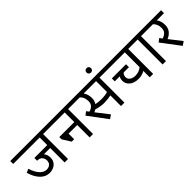

<svg xmlns="http://www.w3.org/2000/svg" viewBox="124 -1746 2775 2775"><g transform="rotate(-45 1511.0 -359.0)"><path d="M581.2 -510V0H511.2V-295H383.8Q417.5 -252.5 417.5 -195Q417.5 -141.2 391.9 -107.5Q366.2 -73.8 329.4 -58.8Q292.5 -43.8 256.2 -43.8Q173.8 -43.8 113.1 -105Q52.5 -166.2 17.5 -281.2L76.2 -306.2Q103.8 -212.5 151.9 -160.6Q200 -108.8 255 -108.8Q297.5 -108.8 325 -132.5Q352.5 -156.2 352.5 -200Q352.5 -238.8 328.1 -268.8Q303.8 -298.8 247.5 -298.8V-355H301.2H511.2V-510H-30V-570H703.8V-510Z M1092.5 -510V0H1022.5V-253.8H846.2V-140H796.2L716.2 -267.5V-313.8H1022.5V-510H643.8V-570H1215V-510Z M1733.8 -510V0H1663.8V-217.5Q1597.5 -202.5 1520 -202.5Q1453.8 -202.5 1367.5 -228.8Q1347.5 -216.2 1327.5 -208.8L1476.2 -17.5L1417.5 22.5L1202.5 -265L1253.8 -305L1285 -265Q1325 -276.2 1353.8 -303.8Q1382.5 -331.2 1382.5 -382.5Q1382.5 -463.8 1331.2 -510H1155V-570H1856.2V-510ZM1410 -510Q1450 -455 1450 -380Q1450 -322.5 1421.2 -281.2Q1473.8 -270 1533.8 -270Q1613.8 -270 1663.8 -287.5V-510Z M1653.8 -693.8Q1653.8 -713.8 1666.2 -726.9Q1678.8 -740 1698.8 -740Q1720 -740 1732.5 -726.9Q1745 -713.8 1745 -693.8Q1745 -675 1732.5 -661.9Q1720 -648.8 1698.8 -648.8Q1678.8 -648.8 1666.2 -661.9Q1653.8 -675 1653.8 -693.8Z M2321.2 -510V0H2251.2V-131.2Q2196.2 -97.5 2122.5 -97.5Q2035 -97.5 1985 -140Q1935 -182.5 1935 -242.5Q1935 -290 1955 -316.2H1852.5V-376.2H2142.5V-316.2H2035Q2005 -291.2 2005 -250Q2005 -208.8 2038.1 -185.6Q2071.2 -162.5 2123.8 -162.5Q2196.2 -162.5 2251.2 -207.5V-510H1796.2V-570H2443.8V-510Z M2582.5 -510V0H2513.8V-510H2383.8V-570H2710V-510Z M2905 -510Q2945 -458.8 2945 -380Q2945 -312.5 2910 -270.6Q2875 -228.8 2823.8 -208.8L2968.8 -23.8L2910 16.2L2697.5 -265L2748.8 -305L2780 -265Q2820 -276.2 2848.8 -303.8Q2877.5 -331.2 2877.5 -382.5Q2877.5 -463.8 2826.2 -510H2650V-570H3052.5V-510Z"/></g></svg>

Font: Cambay
Style: Regular
Weight: 400
Designer: Pooja Saxena
Foundry: Pooja Saxena
Version: Version 1.181;PS 001.181;hotconv 1.0.70;makeotf.lib2.5.58329